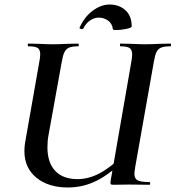

<svg xmlns="http://www.w3.org/2000/svg" viewBox="-20 -818 777 850"><path d="M88 -149Q88 -167 91 -186L154 -544Q158 -563 158 -578Q158 -599 146.5 -606Q135 -613 105 -613Q103 -613 103 -619Q103 -625 105 -625L150 -624Q190 -622 214 -622Q240 -622 280 -624L326 -625Q329 -625 329 -619Q329 -613 326 -613Q299 -613 285.5 -607Q272 -601 265 -586.5Q258 -572 253 -542L195 -221Q190 -196 190 -166Q190 -98 224.5 -61.5Q259 -25 323 -25Q371 -25 418.5 -49.5Q466 -74 532 -135L545 -123Q471 -50 410 -19Q349 12 281 12Q194 12 141 -31.5Q88 -75 88 -149ZM470 -19 561 -542Q565 -561 565 -577Q565 -598 553.5 -605.5Q542 -613 513 -613Q511 -613 511 -619Q511 -625 513 -625L559 -624Q599 -622 623 -622Q646 -622 688 -624L735 -625Q737 -625 737 -619Q737 -613 735 -613Q708 -613 694 -607.5Q680 -602 673 -588Q666 -574 661 -544L579 -81Q575 -55 575 -49Q575 -27 589.5 -19.5Q604 -12 641 -12Q645 -12 645 -6Q645 0 641 0L551 -1L482 0Q472 0 470 -3Q468 -6 470 -19ZM417 -740Q398 -740 379.5 -728Q361 -716 349 -692Q346 -689 343 -689Q339 -689 335 -691Q331 -693 332 -695Q354 -744 391 -771Q428 -798 465 -798Q507 -798 535 -773Q563 -748 563 -701Q563 -695 539 -690Q515 -685 495 -685Q480 -685 480 -688Q477 -713 459 -726.5Q441 -740 417 -740Z"/></svg>

Font: Cormorant Infant
Style: Bold Italic
Weight: 700
Italic angle: -10°
Designer: Christian Thalmann (Catharsis Fonts)
Foundry: Catharsis Fonts
Version: Version 4.000